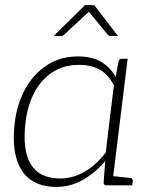

<svg xmlns="http://www.w3.org/2000/svg" viewBox="-20 -726 587 752"><path d="M202 6Q138 6 98.5 -23Q59 -52 43.5 -108.5Q28 -165 38 -247Q47 -320 79 -378Q111 -436 163.5 -470.5Q216 -505 286 -505Q338 -505 374 -485Q410 -465 433 -425L444 -484Q446 -496 458 -496H480L419 0H397Q385 0 386 -12L392 -95Q353 -49 304.5 -21.5Q256 6 202 6ZM216 -27Q266 -27 311.5 -53.5Q357 -80 394 -128L426 -392Q403 -436 369.5 -454Q336 -472 290 -472Q230 -472 186 -443.5Q142 -415 115 -364.5Q88 -314 80 -247Q67 -137 101 -82Q135 -27 216 -27ZM406 0 415 -37 490 -29Q495 -29 497.5 -26Q500 -23 500 -18L498 0ZM190 -585 313 -706H349L442 -585H414Q407 -585 402 -590L328 -680L231 -590Q229 -588 226 -586.5Q223 -585 219 -585Z"/></svg>

Font: Aleo ExtraLight
Style: Italic
Weight: 250
Italic angle: -7°
Designer: Alessio Laiso
Foundry: Alessio Laiso
Version: Version 2.001;gftools[0.9.29]